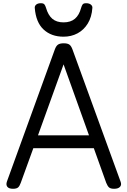

<svg xmlns="http://www.w3.org/2000/svg" viewBox="-20 -1159 792 1193"><path d="M61 14Q35 14 25.5 1.5Q16 -11 23 -31L320 -850Q328 -873 340 -881.5Q352 -890 376 -890Q400 -890 411.5 -881.5Q423 -873 431 -850L729 -31Q737 -11 726 1.5Q715 14 689 14Q667 14 657.5 5.5Q648 -3 640 -23L563 -238H187L109 -23Q102 -3 92.5 5.5Q83 14 61 14ZM216 -318H533L375 -759ZM375 -931Q299 -931 251 -975.5Q203 -1020 196 -1110Q195 -1122 205 -1130.5Q215 -1139 234 -1139Q250 -1139 256 -1131.5Q262 -1124 266 -1110Q279 -1065 305 -1042.5Q331 -1020 375 -1020Q419 -1020 445.5 -1042.5Q472 -1065 484 -1110Q488 -1124 493.5 -1131.5Q499 -1139 515 -1139Q534 -1139 544.5 -1130.5Q555 -1122 554 -1110Q550 -1053 525.5 -1013Q501 -973 462 -952Q423 -931 375 -931Z"/></svg>

Font: Playwrite GB J
Style: Regular
Weight: 400
Designer: Veronika Burian, José Scaglione
Foundry: TypeTogether
Version: Version 1.002